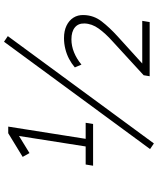

<svg xmlns="http://www.w3.org/2000/svg" viewBox="65 -831 787 957"><g transform="rotate(-90 458.5 -352.5)"><path d="M111 -282 117 -319H207L262 -669L293 -672L174 -599L155 -633L273 -705H306L245 -319H325L319 -282ZM222 21 194 2 729 -726 757 -707ZM557 0 562 -30 732 -186Q770 -220 794.5 -254Q819 -288 820 -325Q821 -356 800 -373Q779 -390 741 -390Q708 -390 676 -377Q644 -364 615 -340L601 -373Q621 -390 644 -402Q667 -414 693.5 -420.5Q720 -427 747 -427Q783 -427 809 -414.5Q835 -402 849 -380Q863 -358 862 -329Q861 -279 830.5 -239.5Q800 -200 756 -160L604 -22V-37H833L827 0Z"/></g></svg>

Font: Nunito Sans 12pt ExtraLight
Style: Italic
Weight: 200
Italic angle: -9°
Designer: Vernon Adams
Foundry: Vernon Adams
Version: Version 3.101;gftools[0.9.27]